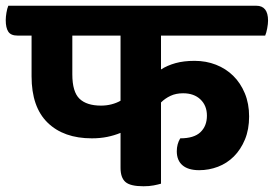

<svg xmlns="http://www.w3.org/2000/svg" viewBox="-61 -638 954 669"><path d="M500 -514V-396Q522 -410 550.5 -418Q579 -426 617 -426Q657 -426 691.5 -412.5Q726 -399 751.5 -374Q777 -349 792 -313Q807 -277 807 -232Q807 -187 792.5 -152Q778 -117 754 -93Q730 -69 698.5 -57Q667 -45 633 -45Q595 -45 575 -62Q555 -79 555 -111Q555 -136 567 -156Q615 -156 637.5 -177.5Q660 -199 660 -235Q660 -270 637.5 -291.5Q615 -313 577 -313Q552 -313 533 -304Q514 -295 500 -281V2Q490 5 474.5 8Q459 11 439 11Q393 11 376 -4Q359 -19 359 -53V-175Q337 -166 312.5 -161Q288 -156 259 -156Q161 -156 105 -210.5Q49 -265 49 -372V-514H0Q-23 -514 -32 -527.5Q-41 -541 -41 -568Q-41 -579 -38.5 -594Q-36 -609 -32 -618H832Q873 -618 873 -566Q873 -555 870 -539Q867 -523 863 -514ZM291 -270Q310 -270 327.5 -274.5Q345 -279 359 -287V-514H191V-379Q191 -318 216 -294Q241 -270 291 -270Z"/></svg>

Font: Baloo 2
Style: Bold
Weight: 700
Designer: Sarang Kulkarni and Ek Type
Foundry: Ek Type
Version: Version 1.640;hotconv 1.0.111;makeotfexe 2.5.65597; ttfautoh